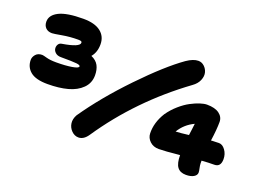

<svg xmlns="http://www.w3.org/2000/svg" viewBox="-106 -965 1673 1236"><g transform="rotate(20 730.0 -347.5)"><path d="M205.1 -237.8Q124.5 -237.8 87.6 -268.1Q50.8 -298.3 50.8 -348.1Q50.8 -367.2 65.9 -385Q81.1 -402.8 109.9 -402.8Q117.2 -402.8 142.8 -395.5Q168.5 -388.2 210 -388.2Q272.9 -388.2 316.9 -395.5Q360.8 -402.8 360.8 -415Q360.8 -424.3 334.7 -427.2Q308.6 -430.2 227.1 -430.2Q202.6 -430.2 188.2 -443.8Q173.8 -457.5 173.8 -475.1Q173.8 -489.3 181.4 -500.2Q189 -511.2 204.1 -513.2Q319.8 -532.2 319.8 -562Q319.8 -568.8 314.2 -571.5Q308.6 -574.2 293.9 -574.2Q237.3 -574.2 184.6 -564.7Q131.8 -555.2 120.1 -555.2Q92.8 -555.2 76.9 -571Q61 -586.9 61 -613.8Q61 -658.7 114 -685.3Q167 -711.9 279.8 -711.9Q357.9 -711.9 398.4 -680.4Q439 -648.9 439 -594.2Q439 -540 409.2 -504.9Q444.8 -489.3 459.5 -461.7Q474.1 -434.1 474.1 -395Q474.1 -341.8 437.7 -305.7Q401.4 -269.5 342.3 -253.7Q283.2 -237.8 205.1 -237.8ZM509.8 17.1Q482.9 17.1 461.9 -3.9Q440.9 -24.9 437 -53.7Q433.1 -82.5 450.2 -112.8Q559.1 -271 717.5 -435.8Q876 -600.6 988.8 -680.2Q1033.7 -710.9 1067.9 -710.9Q1091.3 -710.9 1109.1 -694.3Q1127 -677.7 1132.8 -654.1Q1138.7 -630.4 1127 -601.8Q1115.2 -573.2 1085 -551.8Q777.3 -326.7 573.2 -23.9Q545.4 17.1 509.8 17.1ZM1242.2 6.8Q1202.1 6.8 1183.1 -18.6Q1164.1 -43.9 1164.1 -100.1Q1061.5 -89.8 1021 -89.8Q983.9 -89.8 960 -112.3Q936 -134.8 935.1 -166Q933.1 -239.7 978 -312Q1004.9 -350.6 1040 -381.3Q1075.2 -412.1 1108.2 -429.4Q1141.1 -446.8 1169.2 -455.8Q1197.3 -464.8 1216.8 -464.8Q1271.5 -464.8 1300.8 -443.1Q1330.1 -421.4 1330.1 -387.2Q1330.1 -335.4 1318.8 -256.8Q1355 -258.8 1373 -258.8Q1397.5 -258.8 1416.7 -232.2Q1436 -205.6 1436 -170.9Q1436 -117.2 1392.1 -117.2Q1353 -117.2 1306.2 -113.8V-96.2Q1306.6 -81.5 1310.8 -63.2Q1314.9 -44.9 1314.9 -35.2Q1314.9 -16.6 1294.9 -4.9Q1274.9 6.8 1242.2 6.8ZM1184.1 -321.8Q1120.6 -292 1085 -232.9Q1117.2 -233.9 1173.8 -241.2Q1175.8 -255.9 1179.4 -283.2Q1183.1 -310.5 1184.1 -321.8Z"/></g></svg>

Font: Shantell Sans Normal
Style: Regular
Weight: 800
Designer: Stephen Nixon, Anya Danilova, Shantell Martin
Foundry: Arrow Type
Version: Version 1.006;[559af2be0]